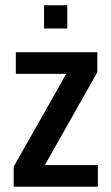

<svg xmlns="http://www.w3.org/2000/svg" viewBox="-20 -708 422 728"><path d="M32 0V-76L231 -428H40V-510H349V-434L150 -82H351V0ZM147 -600V-688H235V-600Z"/></svg>

Font: Saira Condensed SemiBold
Style: Regular
Weight: 600
Width: 3
Designer: Hector Gatti with collaboration of the Omnibus-Type team
Foundry: Omnibus-Type
Version: Version 1.100